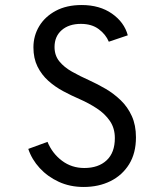

<svg xmlns="http://www.w3.org/2000/svg" viewBox="-20 -732 656 764"><path d="M313 12Q258.5 12 214 -8.5Q169.5 -29 138 -63.2Q106.5 -97.5 92.5 -139.5L169 -167.5Q188 -121.5 226.5 -92.5Q265 -63.5 315.5 -63.5Q371.5 -63.5 404.2 -94Q437 -124.5 437 -182.5Q437 -222 417.2 -250.8Q397.5 -279.5 365.5 -300.5Q333.5 -321.5 297 -337.5Q264.5 -351.5 231.8 -369Q199 -386.5 172.2 -410.5Q145.5 -434.5 129.2 -467.2Q113 -500 113 -543.5Q113 -589.5 136 -627.8Q159 -666 202 -689Q245 -712 305 -712Q376.5 -712 425.5 -677.8Q474.5 -643.5 488.5 -591.5L413 -566Q401 -595 373 -616Q345 -637 302 -637Q254 -637 225.5 -612Q197 -587 197 -545Q197 -511.5 216 -488Q235 -464.5 266.5 -446.8Q298 -429 336 -412Q368 -397.5 400.5 -378.5Q433 -359.5 460.5 -333Q488 -306.5 504.5 -270.2Q521 -234 521 -185.5Q521 -122.5 493.8 -78.5Q466.5 -34.5 419.5 -11.2Q372.5 12 313 12Z"/></svg>

Font: Overpass Mono
Style: Regular
Weight: 400
Designer: Delve Withrington, Dave Bailey
Foundry: Delve Fonts LLC
Version: Version 4.000